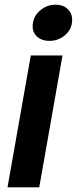

<svg xmlns="http://www.w3.org/2000/svg" viewBox="-20 -797 327 817"><path d="M147 0H12L111 -561H246ZM119 -685Q119 -724 148.5 -750.5Q178 -777 217 -777Q248 -777 267.5 -759Q287 -741 287 -713Q287 -674 258 -648.5Q229 -623 190 -623Q159 -623 139 -640Q119 -657 119 -685Z"/></svg>

Font: Open Sauce One
Style: Bold Italic
Weight: 700
Italic angle: -10°
Designer: Alfredo Marco Pradil
Foundry: Creative Sauce Fz LLC
Version: Version 1.477